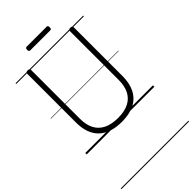

<svg xmlns="http://www.w3.org/2000/svg" viewBox="-476 -1294 1900 1900"><g transform="rotate(-45 473.5 -344.0)"><path d="M475 19Q396 19 334.5 -1.5Q273 -22 231.5 -62Q190 -102 169 -161.5Q148 -221 148 -299V-982Q148 -992 154.5 -996.5Q161 -1001 175 -1001Q189 -1001 195.5 -996.5Q202 -992 202 -982V-297Q202 -211 233 -152.5Q264 -94 325 -64.5Q386 -35 476 -35Q564 -35 624 -64.5Q684 -94 714.5 -152.5Q745 -211 745 -297V-982Q745 -992 751.5 -996.5Q758 -1001 772 -1001Q799 -1001 799 -982V-299Q799 -195 762 -124Q725 -53 653 -17Q581 19 475 19ZM334 -1123Q323 -1123 319 -1129.5Q315 -1136 315 -1147Q315 -1160 319 -1167Q323 -1174 334 -1174H612Q624 -1174 627.5 -1167Q631 -1160 631 -1147Q631 -1136 627.5 -1129.5Q624 -1123 612 -1123ZM0 476H947V486H0ZM0 -20H947V0H0ZM0 -505H947V-500H0ZM0 -996H947V-986H0Z"/></g></svg>

Font: Playwrite PL Guides
Style: Regular
Weight: 400
Designer: Veronika Burian, José Scaglione
Foundry: TypeTogether
Version: Version 1.003